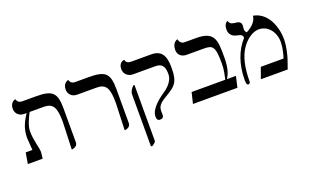

<svg xmlns="http://www.w3.org/2000/svg" viewBox="-85 -993 2659 1640"><g transform="rotate(-20 1244.5 -172.5)"><path d="M415 12C415 12 469 9 469 -33V-344C469 -487 430 -520 284 -520H158C131 -520 115 -534 109 -557C109 -557 60 -550 60 -487C60 -446 90 -413 137 -413H158.7C124.1 -358.6 90 -299.9 90 -212C90 -202 96 -135 98 -100H37L20 0H155L161 -58C161 -101 133 -173 133 -256C133 -306.1 165.8 -374.6 186.9 -413H312C400 -413 424 -368 424 -234Z M896 12C896 12 950 9 950 -33V-344C950 -487 911 -520 765 -520H639C612 -520 596 -534 590 -557C590 -557 541 -550 541 -487C541 -446 571 -413 618 -413H793C881 -413 905 -368 905 -234Z M1070 220C1092 207 1107 195 1107 184V-324H1098C1075 -304 1060 -279 1060 -251V216ZM1245 -38C1245 -89 1283 -113 1342 -148C1412 -191 1455 -217 1455 -344C1455 -414 1453 -520 1333 -520H1147C1119 -520 1103 -532 1098 -555C1098 -555 1047 -554 1047 -488C1047 -447 1079 -413 1126 -413H1329C1408 -413 1411 -354 1411 -310C1411 -240 1337 -188 1324 -180C1289 -156 1183 -85 1183 -8C1183 18 1192 30 1212 30C1235 30 1246 19 1246 -3C1246 -17 1245 -31 1245 -38Z M1739 -520H1632C1605 -520 1590 -542 1585 -565C1585 -565 1536 -556 1536 -484C1536 -443 1565 -413 1614 -413H1768C1849 -413 1871 -399 1871 -243C1871 -181 1860 -142 1851 -100H1545L1521 0H1925L1948 -100H1866C1905 -156 1909 -234 1909 -289C1909 -438 1907 -520 1739 -520Z M2260 -533C2255 -483 2218 -448 2163 -418C2153 -424 2147 -440 2147 -453C2147 -466 2150 -468 2150 -485C2150 -522 2120 -526 2095 -528C2075 -530 2049 -534 2041 -565C2041 -565 2007 -560 2007 -497C2007 -462 2028 -432 2069 -423C2113 -414 2124 -407 2124 -381C2048 -298 2006 -178 2006 -42C2006 -14 2009 5 2023 5C2032 5 2041 -4 2041 -9C2041 -143 2064 -237 2108 -302C2151 -367 2214 -407 2265 -407C2349 -407 2407 -333 2407 -241C2407 -191 2392 -135 2381 -100H2174L2138 0H2382L2411 -83C2418 -104 2441 -185 2441 -252C2441 -383 2380 -513 2260 -533Z"/></g></svg>

Font: Libertinus Serif Display
Style: Regular
Weight: 400
Designer: Philipp H. Poll
Foundry: Khaled Hosny
Version: Version 6.1